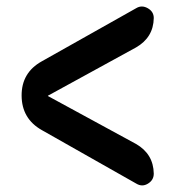

<svg xmlns="http://www.w3.org/2000/svg" viewBox="-20 -585 540 581"><path d="M391.6 -441.4 126 -295.9Q125 -295.9 125 -294.9Q125 -293.9 126 -293.9L391.6 -149.4Q444.3 -119.1 445.3 -59.6Q445.3 -40 427.7 -29.3Q410.2 -18.6 392.6 -29.3L106.4 -191.4Q45.9 -225.6 45.4 -295.4Q44.9 -365.2 106.4 -399.4L392.6 -560.5Q409.2 -570.3 427.2 -560.1Q445.3 -549.8 445.3 -530.3Q444.3 -471.7 391.6 -441.4Z"/></svg>

Font: Rounded-X Mgen+ 2m bold
Style: Bold
Weight: 700
Designer: [Source Han Sans]
Ryoko NISHIZUKA  (kana & ideographs); Paul D. Hunt (Latin, Greek & Cyrillic); Wenlong ZHANG  (bopomofo
Version: Version 1.059.20150602